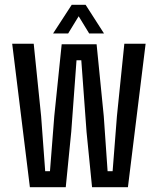

<svg xmlns="http://www.w3.org/2000/svg" viewBox="-20 -783 661 803"><path d="M105 0 31 -600H121L152 -297L169 -67H189L207 -297L238 -598H384L414 -297L430 -67H451L469 -297L500 -600H589L515 0H365L342 -231L320 -531H300L278 -232L255 0ZM202 -643 280 -763H338L415 -643H353L309 -715L265 -643Z"/></svg>

Font: Big Shoulders Text Medium
Style: Regular
Weight: 500
Designer: Patric King
Foundry: XO Type Co
Version: Version 1.000; ttfautohint (v1.8.2)